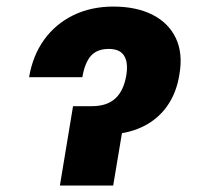

<svg xmlns="http://www.w3.org/2000/svg" viewBox="-20 -573 623 593"><path d="M69.8 -334.5Q81.1 -401.4 116.2 -450.2Q151.4 -499 206.3 -525.9Q261.2 -552.7 330.1 -552.7Q400.9 -552.7 450.7 -527.6Q500.5 -502.4 522.9 -455.6Q545.4 -408.7 534.2 -343.8Q525.4 -286.1 495.6 -244.4Q465.8 -202.6 417.5 -180.2Q369.1 -157.7 304.2 -157.2H213.4L228.5 -245.1H264.2Q310.1 -245.1 335.9 -268.6Q361.8 -292 370.1 -340.3Q376.5 -379.4 363.5 -400.6Q350.6 -421.9 315.9 -421.9Q279.8 -421.9 260.7 -400.4Q241.7 -378.9 234.4 -334.5ZM205.6 -245.1H370.6L329.6 0H165Z"/></svg>

Font: Inter 17pt ExtraBold
Style: Italic
Weight: 800
Italic angle: -9.3988°
Version: Version 4.001;git-66647c0bb